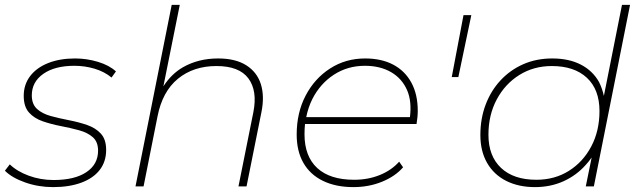

<svg xmlns="http://www.w3.org/2000/svg" viewBox="-25 -762 2610 785"><path d="M192 3Q132 3 78 -16Q24 -35 -5 -64L15 -90Q45 -61 93 -43.5Q141 -26 194 -26Q280 -26 328 -58Q376 -90 376 -146Q376 -182 354.5 -201Q333 -220 298 -229.5Q263 -239 224 -246.5Q185 -254 150 -266Q115 -278 93.5 -302Q72 -326 72 -370Q72 -416 98 -450.5Q124 -485 171.5 -504Q219 -523 282 -523Q330 -523 376 -509Q422 -495 449 -470L431 -445Q402 -469 362 -481Q322 -493 279 -493Q199 -493 152 -460Q105 -427 105 -372Q105 -336 126.5 -316.5Q148 -297 183 -287.5Q218 -278 257 -270.5Q296 -263 331 -251Q366 -239 387.5 -215.5Q409 -192 409 -149Q409 -101 382.5 -67Q356 -33 307 -15Q258 3 192 3Z M867 -523Q938 -523 982 -495Q1026 -467 1041.5 -418Q1057 -369 1044 -304L983 0H950L1011 -304Q1028 -391 990.5 -441.5Q953 -492 860 -492Q766 -492 702.5 -440Q639 -388 619 -286L562 0H529L677 -742H710L643 -409Q676 -460 723 -487Q786 -523 867 -523Z M1420 3Q1348 3 1295.5 -22.5Q1243 -48 1215.5 -96Q1188 -144 1188 -212Q1188 -301 1224.5 -371Q1261 -441 1324.5 -482Q1388 -523 1468 -523Q1535 -523 1583 -497.5Q1631 -472 1657 -424Q1683 -376 1683 -309Q1683 -295 1681.5 -281Q1680 -267 1678 -255H1222Q1220 -235 1220 -213Q1220 -123 1272 -75Q1324 -27 1423 -27Q1480 -27 1528 -46.5Q1576 -66 1607 -101L1623 -78Q1591 -41 1537 -19Q1483 3 1420 3ZM1227 -283H1651Q1659 -347 1640 -392Q1619 -441 1574 -467Q1529 -493 1467 -493Q1396 -493 1340 -456.5Q1284 -420 1252 -357Q1235 -323 1227 -283Z M1822 -447 1870 -700H1902L1849 -447Z M2162 3Q2095 3 2044.5 -22.5Q1994 -48 1966.5 -96Q1939 -144 1939 -210Q1939 -277 1960.5 -334Q1982 -391 2021.5 -433.5Q2061 -476 2114.5 -499.5Q2168 -523 2233 -523Q2301 -523 2349.5 -498Q2398 -473 2424 -427Q2437 -401 2444 -370L2518 -742H2551L2403 0H2370L2394 -118Q2383 -102 2370 -88Q2332 -45 2279 -21Q2226 3 2162 3ZM2168 -27Q2243 -27 2301 -63.5Q2359 -100 2392.5 -163.5Q2426 -227 2426 -308Q2426 -396 2374.5 -444Q2323 -492 2231 -492Q2157 -492 2098.5 -455.5Q2040 -419 2006 -355.5Q1972 -292 1972 -211Q1972 -124 2023.5 -75.5Q2075 -27 2168 -27Z"/></svg>

Font: Montserrat Thin ExtraLight
Style: Italic
Weight: 250
Italic angle: -11.3°
Version: Version 9.000